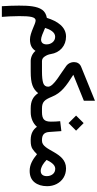

<svg xmlns="http://www.w3.org/2000/svg" viewBox="493 -1226 1044 2070"><g transform="rotate(90 1015.0 -191.0)"><path d="M563 -216.3C555.2 -265.6 534.2 -305.7 500 -335.9C465.3 -365.7 423.3 -380.9 374 -380.9C271 -380.9 208 -289.6 172.9 -174.3C132.8 -167 103.5 -149.9 85 -123C47.4 -68.8 40.5 18.1 40.5 126C40.5 184.6 43 244.6 46.9 311H162.1C158.7 268.6 153.8 201.7 153.8 124C153.8 8.8 161.6 -53.2 200.7 -53.2C238.3 -53.2 332.5 7.8 405.3 7.8C465.8 7.8 502.9 -12.2 528.8 -51.8C553.7 -20 597.2 0 637.7 0H651.4V-121.6H638.2C618.2 -121.6 601.6 -131.8 588.4 -151.9C575.2 -171.9 566.4 -193.4 563 -216.3ZM458.5 -171.4C458.5 -138.2 443.4 -111.8 406.7 -111.8C380.9 -111.8 335 -131.3 280.8 -155.3C297.4 -208 326.2 -263.7 376 -263.7C400.4 -263.7 420.4 -254.4 435.5 -236.3C450.7 -218.3 458.5 -196.3 458.5 -171.4Z M1066.4 -573.2V-692.9L699.2 -543.5C665.5 -529.8 649.4 -500 649.4 -466.3C649.4 -436.5 662.6 -404.8 687.5 -385.7C728.5 -355 783.2 -320.8 831.5 -286.1C879.9 -251 914.6 -217.3 914.6 -188C914.6 -161.1 901.4 -143.6 875 -134.8C848.1 -126 806.6 -121.6 750.5 -121.6H631.8V0H751C882.8 0 937 -22.9 984.4 -80.1C1022.9 -23.4 1072.3 0 1148.4 0H1162.1V-121.6H1148.4C1077.6 -121.6 1054.7 -151.4 1023.4 -227.5C981.9 -330.1 909.7 -380.9 786.1 -459.5Z M1286.6 -317.9C1290 -286.1 1291.5 -252.9 1291.5 -217.3C1291.5 -182.6 1284.2 -157.7 1269 -143.6C1253.9 -128.9 1227.1 -121.6 1189.5 -121.6H1142.6V0H1189.5C1251.5 0 1309.6 -23.9 1347.2 -67.4C1376 -26.4 1419.9 0 1487.8 0H1499V-121.6H1488.8C1432.6 -121.6 1406.2 -146.5 1402.8 -200.7L1393.6 -330.6ZM1226.1 -489.3 1307.1 -408.2 1388.7 -489.3 1307.1 -570.8Z M1821.8 11.2C1876 11.2 1917.5 -6.3 1945.3 -41C1973.1 -75.7 1987.3 -121.1 1987.3 -177.2C1987.3 -213.9 1979.5 -248 1963.9 -278.8C1932.1 -340.8 1873.5 -380.9 1794.9 -380.9C1615.7 -380.9 1608.4 -121.6 1498.5 -121.6H1479.5V0H1501C1537.6 0 1565.4 -6.3 1585 -19C1604.5 -31.7 1623.5 -47.9 1642.6 -67.9C1700.7 -20.5 1754.9 11.2 1821.8 11.2ZM1798.3 -264.6C1823.2 -264.6 1843.3 -255.9 1857.4 -238.3C1871.6 -220.7 1878.9 -199.2 1878.9 -173.3C1878.9 -135.7 1862.3 -107.9 1821.8 -107.9C1805.7 -107.9 1784.2 -114.3 1758.8 -128.4C1742.7 -138.2 1723.6 -152.3 1704.1 -171.4C1724.1 -212.9 1754.9 -264.6 1798.3 -264.6Z"/></g></svg>

Font: Vazirmatn SemiBold
Style: Regular
Weight: 600
Designer: Saber Rastikerdar
Foundry: Saber Rastikerdar
Version: Version 33.003